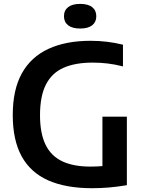

<svg xmlns="http://www.w3.org/2000/svg" viewBox="-20 -959 739 986"><path d="M453.5 7.5Q318 7.5 227.5 -32.8Q137 -73 91.2 -156.2Q45.5 -239.5 45.5 -368.5Q45.5 -498.5 92.5 -582.8Q139.5 -667 229 -708.2Q318.5 -749.5 445 -749.5Q488 -749.5 529.5 -744.5Q571 -739.5 611.5 -729.5V-618Q570.5 -628.5 532.5 -633Q494.5 -637.5 456 -637.5Q366.5 -637.5 306.5 -611Q246.5 -584.5 216 -525Q185.5 -465.5 185.5 -367Q185.5 -274 214 -215.8Q242.5 -157.5 300 -130.5Q357.5 -103.5 443.5 -103.5Q475.5 -103.5 506 -106Q536.5 -108.5 562.5 -113L506 -62V-360H631.5V-8Q584 0 540.5 3.8Q497 7.5 453.5 7.5ZM391.5 -812.5Q351 -812.5 329.8 -829.2Q308.5 -846 308.5 -875.5Q308.5 -905.5 329.8 -922.2Q351 -939 391.5 -939Q432.5 -939 453.5 -922.2Q474.5 -905.5 474.5 -875.5Q474.5 -846 453.5 -829.2Q432.5 -812.5 391.5 -812.5Z"/></svg>

Font: Encode Sans SC Condensed Thin SemiBold
Style: Regular
Weight: 600
Version: Version 3.002